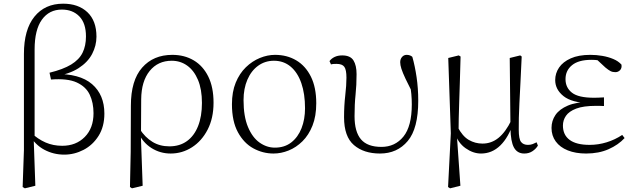

<svg xmlns="http://www.w3.org/2000/svg" viewBox="-20 -820 3449 1043"><path d="M103 196 110 -5V-527Q110 -659 167 -729.5Q224 -800 323 -800Q406 -800 455 -753.5Q504 -707 504 -621Q504 -572 480.5 -527Q457 -482 406.5 -449.5Q356 -417 276 -405V-418Q413 -421 480 -363Q547 -305 547 -203Q547 -132 515.5 -82Q484 -32 434 -6Q384 20 329 20Q271 20 221 -6.5Q171 -33 139 -88H137L146 -101Q186 -64 227.5 -46Q269 -28 318 -28Q393 -28 440.5 -76Q488 -124 488 -205Q488 -262 467.5 -305.5Q447 -349 397 -372Q347 -395 257 -388L249 -425Q323 -443 366.5 -469.5Q410 -496 428.5 -533.5Q447 -571 447 -622Q447 -694 411 -731Q375 -768 316 -768Q247 -768 207.5 -713Q168 -658 168 -551V-74L163 -66L172 189L115 203Z M686 196 690 5 691 -246Q691 -383 752 -452.5Q813 -522 916 -522Q982 -522 1032.5 -492Q1083 -462 1111.5 -404Q1140 -346 1140 -262Q1140 -178 1108 -116Q1076 -54 1023 -20Q970 14 907 14Q850 14 802.5 -16Q755 -46 729 -103H726L739 -119Q768 -74 808 -49.5Q848 -25 900 -25Q956 -25 995.5 -53.5Q1035 -82 1056 -135Q1077 -188 1077 -261Q1077 -335 1055.5 -386Q1034 -437 997 -463.5Q960 -490 913 -490Q838 -490 793 -434.5Q748 -379 747 -281L746 -97L745 -89L755 189L697 203Z M1466 14Q1408 14 1356.5 -14Q1305 -42 1272.5 -101.5Q1240 -161 1240 -254Q1240 -321 1260.5 -371Q1281 -421 1315.5 -454.5Q1350 -488 1391.5 -505Q1433 -522 1474 -522Q1539 -522 1589.5 -492Q1640 -462 1669 -403.5Q1698 -345 1698 -259Q1698 -189 1677.5 -137.5Q1657 -86 1623 -52.5Q1589 -19 1548 -2.5Q1507 14 1466 14ZM1473 -18Q1526 -18 1562.5 -46.5Q1599 -75 1618 -123.5Q1637 -172 1637 -232Q1637 -310 1617 -368Q1597 -426 1559 -458Q1521 -490 1468 -490Q1420 -490 1382.5 -463Q1345 -436 1324 -387.5Q1303 -339 1303 -276Q1303 -188 1327 -130.5Q1351 -73 1390 -45.5Q1429 -18 1473 -18Z M2044 14Q1956 14 1902.5 -32Q1849 -78 1849 -183Q1849 -246 1855.5 -301.5Q1862 -357 1862 -398Q1862 -441 1850.5 -457Q1839 -473 1808 -473Q1800 -473 1792 -472.5Q1784 -472 1778 -470L1770 -488Q1780 -502 1797.5 -510.5Q1815 -519 1839 -519Q1883 -519 1900 -492Q1917 -465 1917 -417Q1917 -358 1911.5 -306Q1906 -254 1906 -189Q1906 -104 1941 -63Q1976 -22 2052 -22Q2126 -22 2171.5 -78Q2217 -134 2217 -253Q2217 -281 2214.5 -309Q2212 -337 2207 -373L2222 -370L2227 -303Q2199 -358 2183 -392Q2167 -426 2160.5 -446.5Q2154 -467 2154 -482Q2154 -499 2164 -510.5Q2174 -522 2189 -522Q2199 -522 2207 -519Q2215 -516 2220 -511Q2234 -462 2243 -401Q2252 -340 2252 -273Q2252 -122 2195 -54Q2138 14 2044 14Z M2414 196 2429 -96 2415 -505 2472 -519 2482 -513Q2480 -433 2478 -372.5Q2476 -312 2474.5 -264.5Q2473 -217 2472 -177.5Q2471 -138 2471 -99L2462 -82L2481 189L2425 203ZM2828 14Q2790 14 2772 -18.5Q2754 -51 2753 -124V-127L2749 -505L2806 -519L2814 -513Q2810 -428 2807 -366Q2804 -304 2801.5 -259Q2799 -214 2798.5 -180Q2798 -146 2798 -115Q2798 -65 2810.5 -49Q2823 -33 2848 -33Q2863 -33 2874 -37.5Q2885 -42 2895 -47L2902 -29Q2892 -12 2873 1Q2854 14 2828 14ZM2593 14Q2550 14 2509 -15Q2468 -44 2451 -97H2449L2465 -132Q2492 -80 2526.5 -60Q2561 -40 2601 -40Q2650 -40 2688.5 -71.5Q2727 -103 2758 -167L2771 -155H2769Q2743 -74 2698 -30Q2653 14 2593 14Z M3164 14Q3107 14 3064.5 -3Q3022 -20 2999 -51.5Q2976 -83 2976 -125Q2976 -164 2997.5 -195.5Q3019 -227 3065 -246.5Q3111 -266 3184 -267V-259Q3086 -262 3041 -298Q2996 -334 2996 -385Q2996 -422 3017 -453Q3038 -484 3080.5 -503Q3123 -522 3187 -522Q3220 -522 3252 -516.5Q3284 -511 3311.5 -499.5Q3339 -488 3356 -469Q3359 -450 3348.5 -439Q3338 -428 3323 -428Q3308 -428 3297 -433.5Q3286 -439 3269 -453L3214 -504L3268 -502L3272 -485Q3247 -490 3230 -492.5Q3213 -495 3193 -495Q3123 -495 3087.5 -466Q3052 -437 3052 -390Q3052 -344 3087 -316.5Q3122 -289 3207 -289Q3218 -289 3230.5 -289.5Q3243 -290 3261 -291V-244Q3243 -245 3234.5 -245Q3226 -245 3218 -245Q3149 -245 3110 -230Q3071 -215 3054.5 -191Q3038 -167 3038 -138Q3038 -87 3074.5 -60Q3111 -33 3183 -33Q3230 -33 3275.5 -47Q3321 -61 3360 -87L3373 -70Q3339 -33 3286 -9.5Q3233 14 3164 14Z"/></svg>

Font: Noto Serif HK ExtraLight
Style: Regular
Weight: 200
Designer: Ryoko NISHIZUKA 西塚涼子 (kana & ideographs); Frank Grießhammer (Latin, Greek & Cyrillic); Wenlong ZHANG 张文龙 (bopomofo); San
Foundry: Adobe
Version: Version 2.002-H1;hotconv 1.1.0;makeotfexe 2.6.0